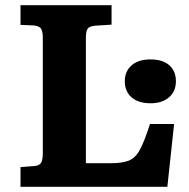

<svg xmlns="http://www.w3.org/2000/svg" viewBox="-20 -720 727 740"><path d="M59 0V-76L111 -80Q129 -81 137 -90.5Q145 -100 145 -131V-574Q145 -598 138.5 -609Q132 -620 109 -622L59 -624V-700H410V-625L347 -621Q325 -619 318 -609.5Q311 -600 311 -574V-91H409Q451 -91 476.5 -101Q502 -111 519.5 -143.5Q537 -176 558 -242H651L625 0ZM560 -322Q514 -322 487.5 -344.5Q461 -367 461 -407Q461 -445 487 -468Q513 -491 560 -491Q607 -491 632.5 -468.5Q658 -446 658 -407Q658 -368 631.5 -345Q605 -322 560 -322Z"/></svg>

Font: Literata 7pt
Style: Bold
Weight: 700
Designer: Latin by Veronika Burian and Jose Scaglione. Greek by Irene Vlachou. Cyrillic by Vera Evstafieva.
Foundry: TypeTogether
Version: Version 3.002